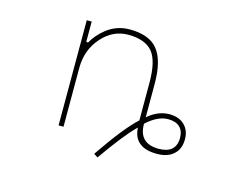

<svg xmlns="http://www.w3.org/2000/svg" viewBox="-89 -698 1178 916"><g transform="rotate(15 500.0 -240.0)"><path d="M436.5 62.5Q538.1 -86.9 602.5 -146.5L603.5 -147.5V-334Q603.5 -439.5 568.4 -483.4Q531.2 -528.3 447.3 -528.3Q371.1 -528.3 316.4 -465.8Q261.7 -403.3 261.7 -314.5V-24.4H237.3V-543.9H261.7V-444.3L270.5 -442.4Q293.9 -484.4 335 -516.6Q384.8 -554.7 447.3 -554.7Q543.9 -554.7 585.9 -502.9Q628.9 -450.2 628.9 -334V-168.9L636.7 -175.8Q683.6 -212.9 735.4 -212.9Q782.2 -212.9 809.6 -186.5Q836.9 -160.2 836.9 -116.2Q836.9 -68.4 807.6 -42Q778.3 -14.6 725.6 -14.6Q669.9 -14.6 640.6 -37.1Q611.3 -58.6 606.4 -102.5L605.5 -112.3L598.6 -105.5Q547.9 -55.7 456.1 75.2ZM735.4 -188.5Q684.6 -188.5 629.9 -138.7L628.9 -136.7V-134.8Q629.9 -41 725.6 -40Q768.6 -40 790 -58.6Q812.5 -78.1 812.5 -116.2Q812.5 -151.4 792.5 -169.9Q772.5 -188.5 735.4 -188.5Z"/></g></svg>

Font: Mgen+ 1m thin
Style: Regular
Weight: 100
Designer: [Source Han Sans]
Ryoko NISHIZUKA  (kana & ideographs); Paul D. Hunt (Latin, Greek & Cyrillic); Wenlong ZHANG  (bopomofo
Version: Version 1.059.20150602